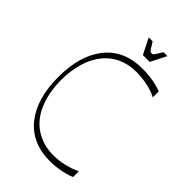

<svg xmlns="http://www.w3.org/2000/svg" viewBox="-258 -961 1073 1073"><g transform="rotate(45 279.0 -424.0)"><path d="M508 -13Q492 -6 468 0.5Q444 7 415 11.5Q386 16 355 16Q210 16 132 -81.5Q54 -179 54 -350Q54 -521 132 -618.5Q210 -716 355 -716Q386 -716 415 -712.5Q444 -709 468 -703Q492 -697 508 -690V-643Q477 -660 432.5 -669.5Q388 -679 344 -679Q281 -679 233.5 -657Q186 -635 153 -596Q115 -551 96 -487.5Q77 -424 77 -350Q77 -264 103 -191.5Q129 -119 182 -75Q213 -50 253.5 -35.5Q294 -21 344 -21Q388 -21 432.5 -32Q477 -43 508 -59ZM302 -771 255 -864H286Q302 -838 309 -827Q316 -816 320 -814Q324 -812 329 -812Q335 -812 338.5 -814Q342 -816 349 -827Q356 -838 372 -864H403L356 -771Z"/></g></svg>

Font: Ojuju ExtraLight
Style: Regular
Weight: 200
Designer: Chisaokwu Joboson, Mirko Velimirovic
Foundry: Udi Foundry
Version: Version 1.000